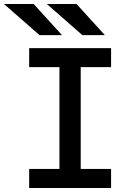

<svg xmlns="http://www.w3.org/2000/svg" viewBox="-43 -941 679 961"><path d="M254.5 0V-700H361V0ZM103 0V-95.5H513V0ZM103 -605V-700H513V-605ZM369.5 -765 191.5 -921H340L482 -765ZM155 -765 -23 -921H125.5L267.5 -765Z"/></svg>

Font: Overpass Mono Light SemiBold
Style: Regular
Weight: 600
Monospace: yes
Version: Version 4.000